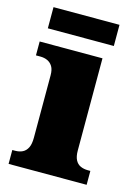

<svg xmlns="http://www.w3.org/2000/svg" viewBox="-108 -753 591 815"><g transform="rotate(15 188.0 -346.0)"><path d="M12 0V-61H24Q43 -61 57 -68Q71 -75 79 -91Q87 -107 87 -135V-409Q87 -434 78.5 -448Q70 -462 56 -468.5Q42 -475 24 -475H5V-536H281V-131Q281 -105 289 -89.5Q297 -74 311.5 -67.5Q326 -61 344 -61H355V0ZM24 -599V-692H314V-599Z"/></g></svg>

Font: Noto Serif Bengali Black
Style: Regular
Weight: 900
Version: Version 2.003